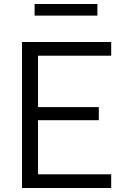

<svg xmlns="http://www.w3.org/2000/svg" viewBox="-20 -940 660 960"><path d="M90 0H536V-68.5H170V-339H474V-404.5H170V-661.5H536V-730H90ZM467 -920H153V-862H467Z"/></svg>

Font: Monaspace Neon Light
Style: Regular
Weight: 300
Designer: Riley Cran & the Lettermatic Team
Foundry: Lettermatic
Version: Version 1.200 (Monaspace Neon)